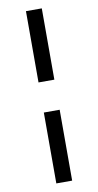

<svg xmlns="http://www.w3.org/2000/svg" viewBox="-96 -700 489 955"><g transform="rotate(-10 148.0 -223.0)"><path d="M108 -658H188V-298H108ZM108 -146H188V212H108Z"/></g></svg>

Font: Podkova Medium
Style: Regular
Weight: 500
Designer: Ilya Yudin
Foundry: Cyreal (www.cyreal.org)
Version: Version 2.103